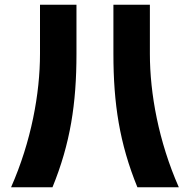

<svg xmlns="http://www.w3.org/2000/svg" viewBox="-20 -742 807 816"><path d="M27 54H203C279 -132 305 -302 305 -513V-722H150V-513C150 -345 113 -141 27 54ZM462 -513C462 -302 488 -132 564 54H740C654 -141 617 -345 617 -513V-722H462Z"/></svg>

Font: コーポレート・ロゴ ver3 Bold
Style: Regular
Weight: 700
Designer: [KANA_main] LOGOTYPE.JP [Source Han Sans] Ryoko NISHIZUKA 西塚涼子 (kana, bopomofo & ideographs); Paul D. Hunt (Latin, Greek
Version: Version 12.001;FEAKit 1.0